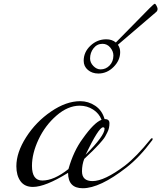

<svg xmlns="http://www.w3.org/2000/svg" viewBox="-20 -989 858 1021"><path d="M652 -98Q511 12 420 12Q342 12 342 -70Q221 5 155 5Q111 5 89 -25.5Q67 -56 67 -105Q67 -178 119 -259.5Q171 -341 251.5 -396Q332 -451 407 -451Q450 -451 486.5 -426.5Q523 -402 536 -356Q562 -356 562 -334Q562 -321 559.5 -309Q557 -297 550.5 -284.5Q544 -272 539.5 -263.5Q535 -255 524 -242Q513 -229 508.5 -224Q504 -219 490.5 -205Q477 -191 474 -188Q468 -182 452 -167Q436 -152 428 -144Q416 -113 416 -78Q416 -26 472 -26Q535 -26 644 -108Q706 -156 780 -248Q784 -254 788 -254Q792 -254 792 -250Q792 -248 790 -244Q722 -152 652 -98ZM404 -427Q341 -427 280.5 -374.5Q220 -322 185 -247.5Q150 -173 150 -107Q150 -29 205 -29Q267 -29 344 -90Q371 -186 420 -252Q480 -337 520 -352Q507 -386 475 -406.5Q443 -427 404 -427ZM435 -166Q536 -267 536 -304Q536 -312 528 -312Q505 -312 435 -166ZM425 -666Q425 -712 461 -746Q497 -780 545 -780Q576 -780 596 -763L775 -945Q799 -969 803 -969Q807 -969 812.5 -958Q818 -947 818 -942Q818 -930 808 -923L607 -751Q619 -734 619 -712Q619 -668 584 -633Q549 -598 503 -598Q470 -598 447.5 -617Q425 -636 425 -666ZM525 -756Q496 -756 477.5 -732.5Q459 -709 459 -678Q459 -656 476.5 -638Q494 -620 515 -620Q543 -620 563 -641Q583 -662 583 -694Q583 -716 566.5 -736Q550 -756 525 -756Z"/></svg>

Font: Miama Nueva
Style: Medium
Weight: 400
Italic angle: -28°
Version: Version 1.0